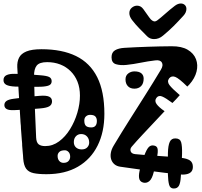

<svg xmlns="http://www.w3.org/2000/svg" viewBox="-24 -988 1156 1100"><path d="M109 -79Q108.5 -89 107.8 -98.8Q107 -108.5 106 -118Q105.5 -124 105 -130Q104.5 -136 104 -142Q103.5 -148 103 -154Q103 -159.5 102.8 -165Q102.5 -170.5 102 -175.8Q101.5 -181 101 -186Q99.5 -202.5 98.5 -219Q97.5 -235.5 96 -252Q96 -259.5 95.5 -267Q95 -274.5 94 -282Q93.5 -287.5 93.2 -292.8Q93 -298 92.8 -303.2Q92.5 -308.5 92 -314Q87.5 -386 83.2 -458.5Q79 -531 75 -603Q73.5 -634 85 -657.2Q96.5 -680.5 127.2 -693.2Q158 -706 214 -706Q331.5 -706 411.8 -666.8Q492 -627.5 533 -545.8Q574 -464 574 -336Q574 -231.5 535.2 -153.8Q496.5 -76 422.5 -33Q348.5 10 242 10Q196 10 167.8 3.8Q139.5 -2.5 125.8 -21.5Q112 -40.5 109 -79ZM183 -200Q184.5 -171.5 197.5 -161.2Q210.5 -151 235 -151Q278 -151 314.2 -177.8Q350.5 -204.5 377.2 -247.8Q404 -291 419 -341.8Q434 -392.5 434 -440Q434 -484.5 420 -519.8Q406 -555 380.5 -580.2Q355 -605.5 320.8 -618.8Q286.5 -632 246 -632Q202 -632 186.2 -612.2Q170.5 -592.5 171 -551Q172.5 -463.5 175.5 -375.8Q178.5 -288 183 -200ZM444 -132Q465 -132 476 -143.8Q487 -155.5 487 -171Q487 -193 474.2 -206.5Q461.5 -220 441 -220Q422.5 -220 410.8 -207.2Q399 -194.5 399 -174Q399 -154.5 411.5 -143.2Q424 -132 444 -132ZM340 -55Q359 -55 368.5 -65.5Q378 -76 378 -90Q378 -107.5 368.8 -117.2Q359.5 -127 348 -127Q325.5 -127 315.8 -117.5Q306 -108 306 -95Q306 -76.5 315.5 -65.8Q325 -55 340 -55ZM499 -258Q515 -258 523 -267.5Q531 -277 531 -295Q531 -311 522.5 -320.5Q514 -330 492 -330Q478.5 -330 468.8 -321.5Q459 -313 459 -297Q459 -276 468.2 -267Q477.5 -258 499 -258ZM62 -565Q98 -564.5 139.5 -562Q181 -559.5 205 -557Q245 -554 258.5 -546.5Q272 -539 272 -523Q272 -506 257.5 -499.2Q243 -492.5 210 -491Q189.5 -490.5 162.5 -490.5Q135.5 -490.5 109 -491Q82.5 -491.5 63 -492Q28.5 -493.5 12.2 -502Q-4 -510.5 -4 -529Q-4 -549.5 14 -557.8Q32 -566 62 -565ZM53 -422Q87 -426.5 130.2 -431.8Q173.5 -437 204 -439Q241 -442 257.5 -434.2Q274 -426.5 274 -407Q274 -388.5 258.8 -379.2Q243.5 -370 208 -367Q181 -364 137.8 -361.2Q94.5 -358.5 59 -357Q27.5 -355.5 14.2 -363.2Q1 -371 1 -386Q1 -401 13.5 -409.8Q26 -418.5 53 -422ZM232 -65Q236.5 -62 240.8 -57.5Q245 -53 247 -50Q250.5 -45.5 252 -41.5Q253.5 -37.5 253.5 -33.5Q253.5 -22.5 244.8 -14.8Q236 -7 224.5 -6Q213 -5 204 -13Q201 -15.5 198.2 -19Q195.5 -22.5 193 -26Q190 -30 188.8 -34.5Q187.5 -39 187.5 -42.5Q187.5 -59 202.5 -67.2Q217.5 -75.5 232 -65ZM628 -155Q672 -228.5 717.5 -300.2Q763 -372 808.5 -443.8Q854 -515.5 898 -589Q913 -614 903.2 -630Q893.5 -646 865 -642Q823 -637 782.5 -628.8Q742 -620.5 700 -616Q665.5 -612.5 640.2 -620.2Q615 -628 615 -660Q615 -688 635 -700Q655 -712 690 -714Q757.5 -718 824.5 -720.2Q891.5 -722.5 959 -723Q1016.5 -723.5 1051.2 -703Q1086 -682.5 1098.8 -649.2Q1111.5 -616 1102 -577.8Q1092.5 -539.5 1061 -504Q1058 -501 1055 -498Q1052 -495 1049 -492Q1001 -539.5 979.8 -547.5Q958.5 -555.5 945 -539Q931.5 -521 946.8 -500.8Q962 -480.5 1006 -443Q996.5 -432 985.5 -420.2Q974.5 -408.5 964 -398Q924.5 -427.5 904.2 -435.5Q884 -443.5 872 -427Q860 -410.5 873 -392Q886 -373.5 919 -351Q872 -301 842.2 -269.2Q812.5 -237.5 793.2 -217Q774 -196.5 760 -181Q746 -165.5 731 -148Q720 -135.5 724.5 -121.5Q729 -107.5 750 -105Q815.5 -98.5 880.8 -94.8Q946 -91 1012 -84Q1046.5 -80.5 1063.8 -69Q1081 -57.5 1081 -32Q1081 -14.5 1071.8 -4Q1062.5 6.5 1044.2 10.2Q1026 14 999 11Q919.5 2.5 833.8 -9Q748 -20.5 664 -33Q644.5 -36 631.5 -47Q618.5 -58 613 -74.8Q607.5 -91.5 611 -112.2Q614.5 -133 628 -155ZM746 -480Q722 -480 708.5 -494.5Q695 -509 695 -533Q695 -555 710.5 -567Q726 -579 746 -579Q772.5 -579 785.8 -568Q799 -557 799 -538Q799 -509.5 784.5 -494.8Q770 -480 746 -480ZM938 12Q937.5 -19 937.5 -49.8Q937.5 -80.5 938 -111Q939 -154 948.5 -175Q958 -196 982 -195Q1007.5 -194.5 1013.8 -173.2Q1020 -152 1019 -107Q1018.5 -75 1016.5 -42.2Q1014.5 -9.5 1012 23Q1010 60.5 1000.8 76.5Q991.5 92.5 971 92Q951 92 945 70.8Q939 49.5 938 12ZM780 -26Q785.5 -44 791 -62Q796.5 -80 803 -98Q816 -132.5 828.2 -145.2Q840.5 -158 859 -154Q877 -150.5 879.2 -133.5Q881.5 -116.5 876 -87Q872.5 -66 867.5 -45Q862.5 -24 857 -3Q847.5 36.5 831.5 49.8Q815.5 63 796 58Q776 52.5 772.8 31.5Q769.5 10.5 780 -26ZM700 -672H762Q762 -660 754 -653.5Q746 -647 731 -647Q715.5 -647 707.8 -652.8Q700 -658.5 700 -672ZM896 -36Q896 -36 896 -36Q896 -36 896 -36Q896 -36 896 -36Q896 -36 896 -36Q896 -36 896 -36Q896 -36 896 -36Q896 -36 896 -36Q896 -36 896 -36ZM940 -33Q940 -33 940 -33Q940 -33 940 -33Q940 -33 940 -33Q940 -33 940 -33Q940 -33 940 -33Q940 -33 940 -33Q940 -33 940 -33Q940 -33 940 -33ZM978 -955Q995.5 -968 1012 -968Q1025.5 -968 1034.8 -959.5Q1044 -951 1044 -937Q1044 -916.5 1027 -898Q995.5 -863.5 970.5 -838.5Q945.5 -813.5 910 -784Q887 -764 858.5 -764Q835 -764 819 -780Q796.5 -802.5 774 -825.5Q751.5 -848.5 732 -874Q717 -894 717 -913Q717 -932 731 -943.8Q745 -955.5 761.5 -955.5Q783 -955.5 797 -936Q811.5 -916.5 821.2 -902Q831 -887.5 840 -877Q847.5 -869 856.8 -866Q866 -863 878 -872Q895.5 -885 923 -909.5Q950.5 -934 978 -955Z"/></svg>

Font: Kablammo
Style: Regular
Weight: 400
Designer: Travis Kochel, Lizy Gershenzon, Daria Petrova, Ethan Cohen
Foundry: Vectro Type Foundry
Version: Version 1.002